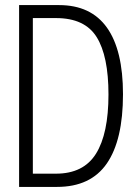

<svg xmlns="http://www.w3.org/2000/svg" viewBox="-20 -734 540 754"><path d="M55 0V-714H212Q337 -714 400 -625.5Q463 -537 463 -364Q463 -184 399.5 -92Q336 0 204 0ZM200 -52Q308 -52 357 -130.5Q406 -209 406 -363Q406 -514 359.5 -588.5Q313 -663 200 -663H109V-52Z"/></svg>

Font: Noto Sans Mono ExtraCondensed Light
Style: Regular
Weight: 300
Width: 2
Designer: Monotype Design Team
Foundry: Monotype Imaging Inc.
Version: Version 2.014; ttfautohint (v1.8.4.7-5d5b)